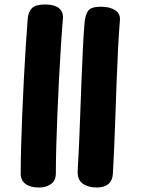

<svg xmlns="http://www.w3.org/2000/svg" viewBox="-20 -706 630 857"><path d="M153.4 131Q115.8 131 94.1 115.1Q72.4 99.1 72.4 68Q72.4 19.7 74.2 -49.8Q76 -119.3 79.3 -198.2Q82.6 -277.1 86.7 -356.4Q90.9 -435.7 95.3 -504.7Q99.7 -573.7 103.7 -622Q106.4 -654.1 122.9 -670.1Q139.4 -686 181.6 -686Q221.6 -686 242.4 -670.1Q263.3 -654.1 260.8 -622Q256.6 -573.7 252.2 -504.7Q247.8 -435.7 243.6 -356.4Q239.4 -277.1 236.2 -198.2Q232.9 -119.3 231.1 -49.8Q229.3 19.7 229.3 68Q229.3 99.1 208.1 115.1Q186.8 131 153.4 131ZM411.9 131Q374.2 131 348.9 113.1Q323.6 95.2 326.9 52.4Q329.9 8 332.7 -57.3Q335.4 -122.6 338.2 -198Q341 -273.4 343.9 -349.2Q346.8 -424.9 350.1 -491.1Q353.3 -557.3 357.3 -603.1Q360.9 -642.3 374.5 -659.2Q388.1 -676 430.2 -676Q470.2 -676 494.1 -660.4Q518 -644.9 515.2 -615.1Q511.2 -566 507.4 -497.2Q503.7 -428.4 500.9 -350.7Q498.1 -272.9 495.3 -194.6Q492.6 -116.3 489.7 -47.6Q486.8 21.2 483.8 70.3Q482 99.9 463.6 115.4Q445.2 131 411.9 131Z"/></svg>

Font: Playpen Sans
Style: Regular
Weight: 400
Designer: Laura Meseguer, Veronika Burian, José Scaglione, Kostas Bartsokas, Vera Evstafieva, Tom Grace, Yorlmar Campos
Foundry: TypeTogether
Version: Version 2.000